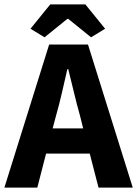

<svg xmlns="http://www.w3.org/2000/svg" viewBox="-26 -855 625 875"><path d="M113 -724 203 -835H363L453 -724L389 -685L285 -769H281L177 -685ZM230 -330 214 -270H353L338 -330Q324 -379 311 -434Q298 -489 285 -540H281Q269 -488 256.5 -433.5Q244 -379 230 -330ZM-6 0 198 -652H375L579 0H423L383 -155H184L144 0Z"/></svg>

Font: TypoPRO Source Sans Pro
Style: Bold
Weight: 700
Designer: Paul D. Hunt
Foundry: Adobe Systems Incorporated
Version: Version 2.020;PS 2.000;hotconv 1.0.86;makeotf.lib2.5.63406